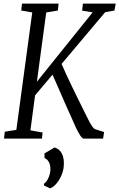

<svg xmlns="http://www.w3.org/2000/svg" viewBox="-20 -763 657 1057"><path d="M2 0 6.5 -38 70 -48 157.5 -694.5 97 -705 101 -743H302.5L298.5 -705L234.5 -694.5L183 -313L490 -695L432 -704.5L436.5 -743H617L610 -705L559 -696L319 -411Q329 -388 341.5 -360.5Q354 -333 367.5 -304.8Q381 -276.5 393.8 -250.5Q406.5 -224.5 416.5 -204.5Q434.5 -168 447.8 -141.2Q461 -114.5 470.2 -96.5Q479.5 -78.5 487.2 -67.8Q495 -57 501.5 -52.5L553 -36L547.5 0H441.5Q433 0 421.5 -17.5Q410 -35 397.2 -62Q384.5 -89 371.5 -119.8Q358.5 -150.5 346 -176.5Q337.5 -195.5 327.8 -218Q318 -240.5 307.8 -264.2Q297.5 -288 287.5 -310.5Q277.5 -333 269 -352L173 -238L147.5 -45.5L214.5 -33.5L211 0ZM222 258V249Q234 240 241.8 226Q249.5 212 253.8 196.2Q258 180.5 257.5 166Q257.5 145.5 248.8 129Q240 112.5 225 107V81.5L281 48.5Q310 59.5 321.5 84.2Q333 109 331.5 143Q330.5 174 318.5 201.8Q306.5 229.5 289.5 249Q272.5 268.5 255.5 274Z"/></svg>

Font: Merriweather 24pt SemiCondensed Light
Style: Italic
Weight: 300
Width: 4
Italic angle: -7.8°
Designer: Eben Sorkin
Foundry: Eben Sorkin
Version: Version 2.101